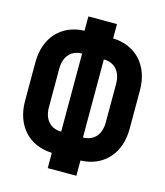

<svg xmlns="http://www.w3.org/2000/svg" viewBox="-117 -859 834 972"><g transform="rotate(15 300.0 -372.5)"><path d="M225 25H375V-55C495 -59 574 -144 574 -274V-476C574 -606 495 -691 375 -695V-770H225V-695C105 -691 26 -607 26 -476V-274C26 -144 105 -59 225 -55ZM243 -171C186 -171 151 -211 151 -274V-476C151 -540 186 -580 243 -580ZM357 -171V-580C414 -580 449 -540 449 -476V-274C449 -211 414 -171 357 -171Z"/></g></svg>

Font: JetBrains Mono ExtraBold
Style: Regular
Weight: 800
Monospace: yes
Designer: Philipp Nurullin, Konstantin Bulenkov
Foundry: JetBrains
Version: Version 2.305